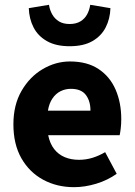

<svg xmlns="http://www.w3.org/2000/svg" viewBox="-20 -763 558 795"><path d="M286.5 12Q215.7 12 158.7 -18.8Q101.8 -49.6 68.6 -107.6Q35.5 -165.7 35.5 -248.2Q35.5 -328.8 69.4 -387.1Q103.2 -445.4 156.9 -476.9Q210.6 -508.5 269.8 -508.5Q340.7 -508.5 387.9 -477.3Q435.1 -446.1 458.6 -392Q482.1 -337.9 482.1 -270Q482.1 -249.8 480 -232.1Q478 -214.5 475.5 -203.3H179.5Q186.6 -168.4 204.2 -145.9Q221.8 -123.3 248 -112.3Q274.1 -101.3 307 -101.3Q335.6 -101.3 362.4 -109.4Q389.2 -117.6 415.4 -133L463.2 -43.4Q425.8 -16.7 378.5 -2.3Q331.1 12 286.5 12ZM178.4 -304.7H354.6Q354.6 -344.7 335.4 -370Q316.3 -395.2 273.4 -395.2Q250.4 -395.2 230.6 -385.3Q210.8 -375.4 197.1 -355.2Q183.4 -335 178.4 -304.7ZM268.2 -571.6Q211.6 -571.6 174.5 -592.7Q137.3 -613.7 119 -649.4Q100.7 -685 99.2 -729.2L182.8 -743.1Q186 -721.5 196.3 -703.3Q206.6 -685.1 224.3 -674.3Q242 -663.6 268.2 -663.6Q294.7 -663.6 312.7 -674.3Q330.7 -685.1 340.6 -703.3Q350.5 -721.5 353.6 -743.1L437.3 -729.2Q435.8 -685 417.5 -649.4Q399.2 -613.7 362.5 -592.7Q325.8 -571.6 268.2 -571.6Z"/></svg>

Font: Source Sans Variable
Style: Regular
Weight: 200
Designer: Paul D. Hunt
Foundry: Adobe Systems Incorporated
Version: Version 3.006;hotconv 1.0.111;makeotfexe 2.5.65597